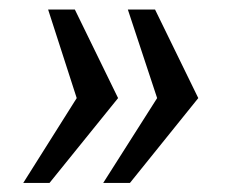

<svg xmlns="http://www.w3.org/2000/svg" viewBox="-20 -462 490 413"><path d="M202 -68.5 318 -251 255 -441.5H313.5L406.5 -251L259.5 -68.5ZM30 -68.5 145 -251 83.5 -441.5H141L234 -251L86.5 -68.5Z"/></svg>

Font: Public Sans Thin Medium
Style: Italic
Weight: 500
Italic angle: -8°
Version: Version 2.001